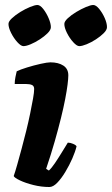

<svg xmlns="http://www.w3.org/2000/svg" viewBox="-20 -750 449 770"><path d="M178 0Q146 0 114 -8Q82 -16 60 -26.5Q38 -37 35 -44Q41 -61 49 -89.5Q57 -118 66.5 -153Q76 -188 85 -224.5Q94 -261 101 -295Q108 -329 112.5 -354.5Q117 -380 117 -393Q117 -405 108.5 -409Q100 -413 86 -413H39Q39 -427 42 -441.5Q45 -456 47 -464Q61 -471 88.5 -479.5Q116 -488 143 -494Q170 -500 182 -500Q214 -500 234 -487Q254 -474 254 -448Q254 -435 251 -411Q248 -387 241.5 -353Q235 -319 224.5 -276.5Q214 -234 199.5 -183Q185 -132 165 -73L176 -66Q187 -76 200.5 -96Q214 -116 228 -139Q242 -162 252 -178Q262 -178 273.5 -173Q285 -168 287 -163Q282 -142 270 -114.5Q258 -87 242 -60.5Q226 -34 209.5 -17Q193 0 178 0ZM298 -565Q288 -565 273.5 -581Q259 -597 248.5 -618Q238 -639 238 -654Q238 -664 252 -677Q266 -690 286 -702Q306 -714 325 -722Q344 -730 354 -730Q365 -730 378 -714Q391 -698 400 -677.5Q409 -657 409 -641Q409 -630 396 -617Q383 -604 364.5 -592Q346 -580 327.5 -572.5Q309 -565 298 -565ZM74 -565Q64 -565 49.5 -581Q35 -597 24.5 -618Q14 -639 14 -654Q14 -664 28 -677Q42 -690 61.5 -702Q81 -714 100.5 -722Q120 -730 130 -730Q141 -730 153.5 -714Q166 -698 175 -677Q184 -656 184 -641Q184 -630 171 -617Q158 -604 139.5 -592Q121 -580 103 -572.5Q85 -565 74 -565Z"/></svg>

Font: Texturina 12pt Black
Style: Italic
Weight: 900
Italic angle: -11°
Designer: Guillermo Torres Carreño
Foundry: Omnibus-Type
Version: Version 1.002